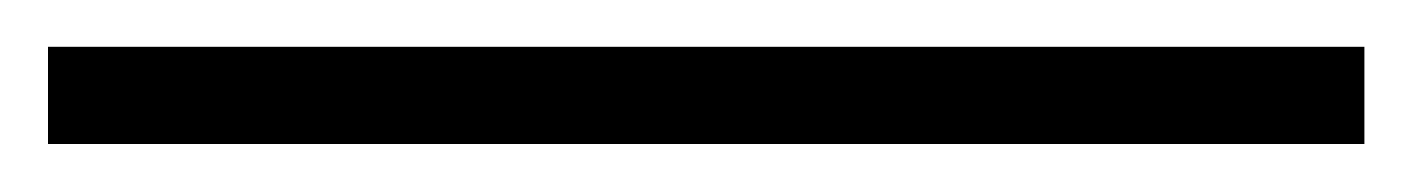

<svg xmlns="http://www.w3.org/2000/svg" viewBox="-20 144 589 80"><path d="M548.5 204H0V163.5H548.5Z"/></svg>

Font: Argentum Novus Light
Style: Regular
Weight: 300
Designer: Julieta Ulanovsky (font) & Cristiano Sobral (main changes)
Foundry: Julieta Ulanovsky (font) & Cristiano Sobral (main changes)
Version: Version 3.00;November 27, 2020;FontCreator 13.0.0.2655 64-bi